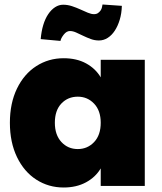

<svg xmlns="http://www.w3.org/2000/svg" viewBox="-20 -827 720 854"><path d="M24 -281Q24 -368 55.5 -433Q87 -498 141.5 -533Q196 -568 263 -568Q321 -568 363 -545Q405 -522 428 -483V-561H624V0H428V-78Q405 -39 362.5 -16Q320 7 263 7Q196 7 141.5 -28Q87 -63 55.5 -128.5Q24 -194 24 -281ZM428 -281Q428 -335 398.5 -366Q369 -397 326 -397Q282 -397 253 -366.5Q224 -336 224 -281Q224 -227 253 -195.5Q282 -164 326 -164Q369 -164 398.5 -195Q428 -226 428 -281ZM161 -653Q164 -688 172.5 -716Q181 -744 194.5 -764Q208 -784 225 -795Q242 -806 261 -806Q281 -806 300.5 -799.5Q320 -793 337.5 -785Q355 -777 370.5 -770.5Q386 -764 398 -764Q409 -764 416 -769Q423 -774 427.5 -780.5Q432 -787 433.5 -794.5Q435 -802 436 -807L522 -801Q521 -767 512.5 -739Q504 -711 490.5 -690.5Q477 -670 459 -658.5Q441 -647 420 -647Q401 -647 383.5 -653.5Q366 -660 349.5 -668Q333 -676 318.5 -682.5Q304 -689 291 -689Q276 -689 263.5 -673Q251 -657 249 -645Z"/></svg>

Font: Fz Poppins ExtBd
Style: Regular
Weight: 800
Designer: Ninad Kale (Devanagari), Jonny Pinhorn (Latin)
Foundry: Indian Type Foundry
Version: Vit hóa bi Vntype.Com & FontZin.Com